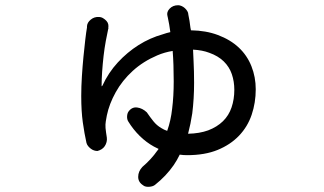

<svg xmlns="http://www.w3.org/2000/svg" viewBox="-20 -638 1240 735"><path d="M358 -573Q367 -573 374.5 -568.5Q382 -564 387.5 -558Q393 -552 394.5 -544.5Q396 -537 394 -530Q395 -530 395 -532L396 -533L394 -526Q390 -508 385 -481Q380 -454 376.5 -423.5Q373 -393 371 -363.5Q369 -334 369 -311V-308H370L372 -310Q395 -360 431 -399Q467 -438 510.5 -465.5Q554 -493 604 -507Q618 -512 632 -515Q628 -546 623 -568L622 -573Q622 -575 621 -577Q617 -592 629.5 -605Q642 -618 662 -618Q668 -618 675 -615Q682 -612 687.5 -607Q693 -602 697 -595.5Q701 -589 701 -582Q706 -559 709 -532L711 -522Q769 -521 814 -504Q862 -486 894 -456Q926 -426 942.5 -384.5Q959 -343 959 -296Q959 -245 943.5 -199Q928 -153 895 -118.5Q862 -84 813 -64Q764 -44 696 -44Q682 -44 668 -46Q658 -25 645 -6Q616 36 573 70Q565 76 551.5 77Q538 78 530 73L529 72Q509 60 509 39Q509 18 525 1Q559 -28 582 -61Q585 -64 587 -68Q578 -72 569 -77Q540 -93 515 -117.5Q490 -142 471 -173Q466 -181 466.5 -192.5Q467 -204 472 -211Q485 -229 505 -226.5Q525 -224 542 -208Q555 -189 567.5 -173.5Q580 -158 597 -148Q608 -141 620 -137Q634 -176 639 -222Q645 -269 645 -327Q645 -393 641 -443Q610 -438 582 -426Q528 -403 488 -366.5Q448 -330 423 -285Q398 -240 389 -196Q387 -185 385 -173.5Q383 -162 384 -148Q385 -141 386 -131Q387 -121 389 -111Q390 -103 388 -94.5Q386 -86 381 -78.5Q376 -71 368.5 -66.5Q361 -62 353 -60Q347 -60 340.5 -62Q334 -64 328 -68.5Q322 -73 317.5 -78.5Q313 -84 311 -91Q307 -109 303.5 -128.5Q300 -148 297 -169.5Q294 -191 292.5 -216Q291 -241 291 -271Q291 -307 293.5 -346Q296 -385 299.5 -421Q303 -457 306.5 -486.5Q310 -516 313 -533V-538Q314 -552 327.5 -563Q341 -574 358 -573ZM700 -126Q744 -127 777 -139Q811 -152 833.5 -174Q856 -196 866.5 -227Q877 -258 877 -294Q877 -326 867.5 -354Q858 -382 836.5 -403Q815 -424 781 -436Q755 -446 719 -448Q720 -427 721 -404Q723 -366 723 -321Q723 -260 716 -204Q710 -164 700 -126Z"/></svg>

Font: Maple Mono NF CN
Style: Regular
Weight: 400
Monospace: yes
Designer: subframe7536
Version: Version 7.000